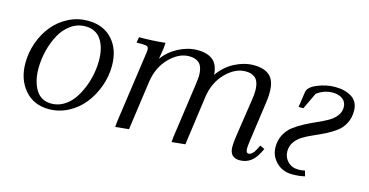

<svg xmlns="http://www.w3.org/2000/svg" viewBox="-56 -684 1772 922"><g transform="rotate(15 830.5 -222.5)"><path d="M50.8 -178.2Q50.8 -231 68.6 -280.8Q86.4 -330.6 117.4 -368.4Q148.4 -406.2 193.4 -429.2Q238.3 -452.1 289.1 -452.1Q366.7 -452.1 411.4 -402.8Q456.1 -353.5 456.1 -272Q456.1 -219.2 437.7 -168.9Q419.4 -118.7 388.2 -79.6Q356.9 -40.5 311.8 -16.8Q266.6 6.8 215.8 6.8Q140.1 6.8 95.5 -45.7Q50.8 -98.1 50.8 -178.2ZM118.2 -169.9Q118.2 -105.5 143.8 -63.7Q169.4 -22 221.2 -22Q252.9 -22 280.8 -38.3Q308.6 -54.7 327.9 -81.3Q347.2 -107.9 361.3 -141.8Q375.5 -175.8 382.3 -211.2Q389.2 -246.6 389.2 -279.8Q389.2 -344.7 363 -383.8Q336.9 -422.9 284.2 -422.9Q245.1 -422.9 212.6 -399.7Q180.2 -376.5 160.2 -339.4Q140.1 -302.2 129.2 -258.3Q118.2 -214.4 118.2 -169.9Z M541 -411.1 545.9 -439Q612.8 -439 675.8 -445.8L673.8 -418L665 -363.8Q695.3 -404.8 741.5 -428.5Q787.6 -452.1 834 -452.1Q883.3 -452.1 910.4 -430.2Q937.5 -408.2 940.9 -357.9Q973.6 -404.3 1020.5 -428.2Q1067.4 -452.1 1113.8 -452.1Q1166.5 -452.1 1193.6 -427.5Q1220.7 -402.8 1220.7 -345.2Q1220.7 -320.3 1216.8 -294.9L1189.9 -104Q1185.1 -68.8 1185.1 -58.1Q1185.1 -35.2 1197.8 -35.2Q1216.8 -35.2 1231.9 -64.9L1242.7 -86.9L1266.1 -76.2L1254.9 -54.2Q1223.6 6.8 1165 6.8Q1114.7 6.8 1114.7 -47.9Q1114.7 -68.4 1120.1 -105L1147.9 -290Q1151.9 -313 1151.9 -334Q1151.9 -358.9 1146 -375.5Q1140.1 -392.1 1129.2 -399.9Q1118.2 -407.7 1107.7 -410.4Q1097.2 -413.1 1083 -413.1Q1032.2 -413.1 985.4 -366Q938.5 -318.8 927.7 -244.1L894 0L827.1 6.8L829.1 -17.1L867.7 -290Q872.1 -324.2 872.1 -334Q872.1 -358.9 866.2 -375.5Q860.4 -392.1 849.4 -399.9Q838.4 -407.7 827.6 -410.4Q816.9 -413.1 802.7 -413.1Q752 -413.1 705.3 -366Q658.7 -318.8 647.9 -244.1L613.8 0L546.9 6.8L548.8 -17.1L598.1 -363.8Q601.1 -380.9 601.1 -391.1Q601.1 -402.8 594.7 -407Q588.4 -411.1 570.8 -411.1Z M1315.4 -100.1Q1315.4 -134.8 1330.1 -162.1Q1344.7 -189.5 1368.4 -207Q1392.1 -224.6 1420.4 -239.5Q1448.7 -254.4 1477.3 -266.8Q1505.9 -279.3 1529.5 -292.7Q1553.2 -306.2 1567.9 -325.2Q1582.5 -344.2 1582.5 -368.2Q1582.5 -394 1563.5 -408.4Q1544.4 -422.9 1513.7 -422.9Q1471.2 -422.9 1435.5 -396L1396.5 -314H1372.6L1383.8 -390.1Q1387.2 -416.5 1431.2 -434.3Q1475.1 -452.1 1517.6 -452.1Q1569.3 -452.1 1602.1 -430.4Q1634.8 -408.7 1634.8 -363.8Q1634.8 -328.6 1620.4 -301.5Q1606 -274.4 1583.3 -257.6Q1560.5 -240.7 1533 -226.8Q1505.4 -212.9 1477.5 -200.9Q1449.7 -189 1427 -175.3Q1404.3 -161.6 1389.9 -141.4Q1375.5 -121.1 1375.5 -94.2Q1375.5 -64.9 1396 -43.9Q1416.5 -22.9 1450.7 -22.9Q1466.3 -22.9 1481.4 -26.9L1488.8 0Q1460.9 6.8 1426.8 6.8Q1377.9 6.8 1346.7 -24.7Q1315.4 -56.2 1315.4 -100.1Z"/></g></svg>

Font: Dihjauti
Style: Italic
Weight: 400
Italic angle: -9°
Designer: T. Christopher White
Version: Version 3.0.0